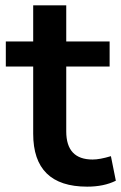

<svg xmlns="http://www.w3.org/2000/svg" viewBox="-20 -696 458 726"><path d="M309.6 9.8Q105.5 9.8 105.5 -190.4V-444.3H2V-539.1H105.5V-675.8H230.5V-539.1H394.5V-444.3H230.5V-199.2Q230.5 -92.8 330.1 -92.8Q357.4 -92.8 399.4 -105.5L418 -12.7Q373 9.8 309.6 9.8Z"/></svg>

Font: Min Sans SemiBold
Style: Regular
Weight: 600
Designer: Jinseong-Kim, NotoSansCJK, Nunito
Foundry: Jinseong-Kim
Version: Version 1.400;Glyphs 3.1.2 (3151)